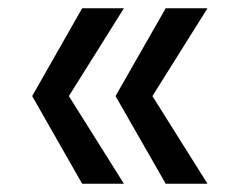

<svg xmlns="http://www.w3.org/2000/svg" viewBox="-20 -490 574 460"><path d="M57.1 -259.8 176.8 -470.2H276.9L145 -259.8L276.9 -49.8H176.8ZM256.8 -259.8 377 -470.2H477.1L345.2 -259.8L477.1 -49.8H377Z"/></svg>

Font: TASA Orbiter Text Medium
Style: Regular
Weight: 500
Designer: Weizhong Zhang
Version: Version 1.000;Glyphs 3.1.2 (3151)